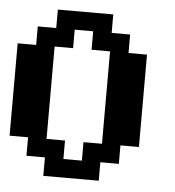

<svg xmlns="http://www.w3.org/2000/svg" viewBox="-45 -589 590 647"><g transform="rotate(5 250.0 -266.0)"><path d="M125 -109.4H187.5V-46.9H250V-109.4H312.5V-421.9H250V-484.4H187.5V-421.9H125ZM0 -109.4V-421.9H62.5V-484.4H125V-546.9H312.5V-484.4H375V-421.9H437.5V-109.4H375V-46.9H312.5V15.6H125V-46.9H62.5V-109.4Z"/></g></svg>

Font: KH Dot Dougenzaka 16
Style: Regular
Weight: 400
Designer: Original version for X68000 by Keitarou Hiraki (http://hp.vector.co.jp/authors/VA000874/) / TrueType conversion by Homem
Version: Version 1.00.20150527